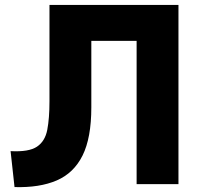

<svg xmlns="http://www.w3.org/2000/svg" viewBox="-20 -748 805 780"><path d="M39 12 23 -134Q97 -130 130 -152Q163 -174 172 -220.5Q181 -267 181 -337V-728H705V0H535V-582H351V-312Q351 -188 315.5 -116.5Q280 -45 210.5 -15Q141 15 39 12Z"/></svg>

Font: Murecho
Style: Bold
Weight: 700
Designer: Neil Summerour
Foundry: Positype
Version: Version 1.010; ttfautohint (v1.8.3)